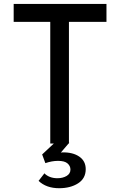

<svg xmlns="http://www.w3.org/2000/svg" viewBox="-20 -743 621 994"><path d="M336.9 -629.9V-4.9H338.9L336.9 -2.9V0H335L294.9 46.9Q297.9 45.9 302.7 45.9Q357.4 44.9 390.6 67.9Q423.8 90.8 423.8 132.8Q423.8 180.7 384.3 206.1Q344.7 231.4 286.1 231.4Q219.7 231.4 179.7 193.4L210 154.3Q220.7 166 238.3 172.9Q255.9 179.7 277.3 179.7Q304.7 179.7 324.7 168Q344.7 156.2 344.7 134.8Q344.7 116.2 329.6 103Q314.5 89.8 280.3 89.8Q249 89.8 214.8 101.6L198.2 56.6L258.8 0H240.2V-629.9H50.8V-722.7H531.2V-629.9Z"/></svg>

Font: Josefin Sans CFJ
Style: Regular
Weight: 400
Designer: Santiago Orozco
Foundry: Typemade
Version: Version 2.000